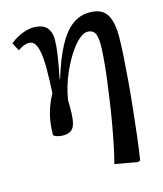

<svg xmlns="http://www.w3.org/2000/svg" viewBox="-113 -606 779 920"><g transform="rotate(-15 277.0 -146.5)"><path d="M458 230 345 210Q355 172 365 124Q375 76 384.5 21.5Q394 -33 402 -88Q410 -143 416.5 -194.5Q423 -246 426.5 -289Q430 -332 430 -362Q430 -401 419.5 -418.5Q409 -436 384 -436Q369 -436 351.5 -423.5Q334 -411 316 -389Q298 -367 281 -338Q264 -309 249.5 -276.5Q235 -244 225 -210Q215 -176 210 -144Q211 -107 210 -78Q209 -49 203.5 -28Q198 -7 184 3.5Q170 14 144 14Q128 14 114 9.5Q100 5 97 -1Q97 -37 102.5 -70.5Q108 -104 119 -135Q130 -166 146 -194Q147 -214 148 -232Q149 -250 149 -265.5Q149 -281 149.5 -296Q150 -311 150 -326Q149 -371 143.5 -400Q138 -429 127.5 -443Q117 -457 99 -457Q87 -457 73 -451.5Q59 -446 44 -435L23 -475Q40 -490 60 -500.5Q80 -511 100.5 -517Q121 -523 140 -523Q167 -523 185.5 -514.5Q204 -506 214 -487.5Q224 -469 224 -440Q224 -425 222.5 -406.5Q221 -388 217.5 -364.5Q214 -341 209 -312.5Q204 -284 197 -251L199 -250Q228 -345 260 -405Q292 -465 330.5 -494Q369 -523 417 -523Q455 -523 478.5 -508.5Q502 -494 513.5 -461Q525 -428 525 -374Q525 -337 521.5 -280.5Q518 -224 512.5 -157.5Q507 -91 499.5 -21Q492 49 484.5 112.5Q477 176 469 225Z"/></g></svg>

Font: Literata 18pt Medium
Style: Italic
Weight: 500
Italic angle: -2°
Designer: Latin by Veronika Burian and Jose Scaglione. Greek by Irene Vlachou. Cyrillic by Vera Evstafieva
Foundry: TypeTogether
Version: Version 3.103;gftools[0.9.29]